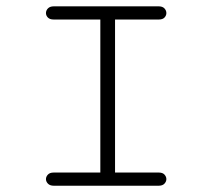

<svg xmlns="http://www.w3.org/2000/svg" viewBox="-20 -592 645 612"><path d="M151.4 0Q139.2 0 132.8 -6.6Q126.5 -13.2 126.5 -21Q126.5 -28.8 132.6 -35.4Q138.7 -42 150.9 -42H299.8V-529.8H150.9Q138.7 -529.8 132.6 -536.1Q126.5 -542.5 126.5 -550.3Q126.5 -558.6 132.8 -565.2Q139.2 -571.8 151.4 -571.8H485.8Q498 -571.8 504.2 -565.2Q510.3 -558.6 510.3 -550.3Q510.3 -542.5 504.4 -536.1Q498.5 -529.8 486.3 -529.8H346.7V-42H486.3Q498.5 -42 504.4 -35.4Q510.3 -28.8 510.3 -21Q510.3 -13.2 504.2 -6.6Q498 0 485.8 0Z"/></svg>

Font: Cutive Mono
Style: Regular
Weight: 400
Designer: Vernon Adams
Foundry: Vernon Adams
Version: Version 1.110; ttfautohint (v1.8.4.7-5d5b)